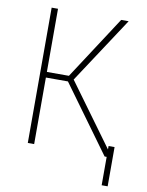

<svg xmlns="http://www.w3.org/2000/svg" viewBox="-93 -773 759 988"><g transform="rotate(10 286.5 -279.5)"><path d="M244.1 -347.7H128.9V0H95.7V-707H128.9V-377H244.1L459 -707H498L271.5 -362.3L507.8 -38.6V-56.6H539.1V148.4H507.8V0H497.1Z"/></g></svg>

Font: Pretendard JP Thin
Style: Regular
Weight: 100
Designer: Base glyphs from Inter by Rasmus Andersson; Hangeul glyphs from Noto Sans CJK(Source Han Sans) by Jang Soo-young and Kan
Foundry: Kil Hyung-jin
Version: Version 1.309